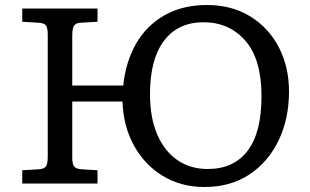

<svg xmlns="http://www.w3.org/2000/svg" viewBox="-20 -734 1240 768"><path d="M798 14Q704 14 631 -30.5Q558 -75 515.5 -152.5Q473 -230 470 -328H269V-104Q269 -79 276 -69Q283 -59 304 -57L370 -53V0H69V-53L138 -57Q158 -59 164.5 -69.5Q171 -80 171 -108V-596Q171 -621 164 -631.5Q157 -642 135 -643L69 -647V-700H370V-647L301 -643Q284 -642 276.5 -631.5Q269 -621 269 -592V-392H473Q483 -488 525 -560.5Q567 -633 639 -673.5Q711 -714 808 -714Q906 -714 980 -669Q1054 -624 1095 -545.5Q1136 -467 1136 -368Q1136 -259 1094.5 -172.5Q1053 -86 977.5 -36Q902 14 798 14ZM811 -58Q915 -58 970.5 -131Q1026 -204 1026 -349Q1026 -497 961.5 -571Q897 -645 794 -645Q692 -645 636 -571Q580 -497 580 -357Q580 -264 608.5 -197Q637 -130 689 -94Q741 -58 811 -58Z"/></svg>

Font: Literata 7pt
Style: Regular
Weight: 400
Designer: Latin by Veronika Burian and Jose Scaglione. Greek by Irene Vlachou. Cyrillic by Vera Evstafieva.
Foundry: TypeTogether
Version: Version 3.002